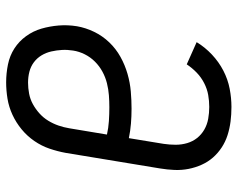

<svg xmlns="http://www.w3.org/2000/svg" viewBox="-96 -688 791 640"><g transform="rotate(90 300.0 -367.5)"><path d="M254 8Q224 8 194.5 2Q165 -4 141 -19.5Q117 -35 100 -58.5Q83 -82 75 -109.5Q67 -137 64.5 -167Q62 -197 67 -228Q72 -257 85.5 -285Q99 -313 120.5 -335.5Q142 -358 169 -373Q196 -388 225.5 -396.5Q255 -405 284.5 -407.5Q314 -410 342 -410Q367 -410 391.5 -408Q416 -406 440 -401L459 -517Q462 -537 462 -557Q462 -577 456.5 -595.5Q451 -614 439.5 -628.5Q428 -643 411.5 -652.5Q395 -662 375.5 -665.5Q356 -669 336 -669Q316 -669 296 -665.5Q276 -662 256.5 -652Q237 -642 221.5 -627Q206 -612 194 -594L120 -627Q137 -655 161.5 -678Q186 -701 215 -716Q244 -731 275 -737Q306 -743 336 -743Q361 -743 384.5 -740Q408 -737 430 -730Q452 -723 471 -710.5Q490 -698 504.5 -681.5Q519 -665 528.5 -644Q538 -623 542.5 -600Q547 -577 546 -553Q545 -529 541 -505L489 -190Q484 -163 475 -136.5Q466 -110 449.5 -86Q433 -62 410.5 -43.5Q388 -25 362 -13Q336 -1 308.5 3.5Q281 8 254 8ZM255 -65Q273 -65 291.5 -68.5Q310 -72 326.5 -81Q343 -90 357.5 -103Q372 -116 382 -132.5Q392 -149 398 -166.5Q404 -184 407 -202L428 -328Q406 -333 383 -334.5Q360 -336 337 -336Q317 -336 297 -334.5Q277 -333 257 -328Q237 -323 218.5 -313Q200 -303 185 -288Q170 -273 160.5 -254Q151 -235 148 -215Q145 -196 146 -178Q147 -160 151 -142.5Q155 -125 164 -110Q173 -95 187 -84.5Q201 -74 218.5 -69.5Q236 -65 255 -65Z"/></g></svg>

Font: Iosevka Curly Slab Extended
Style: Italic
Weight: 400
Width: 7
Italic angle: -9°
Monospace: yes
Designer: Belleve Invis
Foundry: Belleve Invis
Version: Version 11.1.0; ttfautohint (v1.8.3)